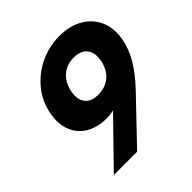

<svg xmlns="http://www.w3.org/2000/svg" viewBox="-188 -850 992 992"><g transform="rotate(-45 308.0 -353.5)"><path d="M393 -707Q470 -707 524 -675Q578 -643 601.5 -587Q625 -531 610 -458Q600 -404 566 -347Q532 -290 474 -229L255 0H85L344 -266L508 -417Q475 -330 409 -281.5Q343 -233 264 -233Q201 -233 154 -260Q107 -287 86 -338.5Q65 -390 79 -461Q94 -535 141 -590.5Q188 -646 254 -676.5Q320 -707 393 -707ZM455 -462Q462 -497 454 -522.5Q446 -548 424 -562Q402 -576 366 -576Q332 -576 305 -562Q278 -548 260 -522.5Q242 -497 235 -462Q228 -428 236 -402.5Q244 -377 265.5 -363.5Q287 -350 322 -350Q357 -350 384.5 -363.5Q412 -377 430 -402.5Q448 -428 455 -462Z"/></g></svg>

Font: Albert Sans ExtraBold
Style: Italic
Weight: 800
Italic angle: -11.25°
Designer: Andreas Rasmussen
Foundry: a.Foundry
Version: Version 1.025